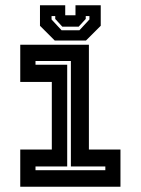

<svg xmlns="http://www.w3.org/2000/svg" viewBox="-20 -710 535 730"><path d="M57 0V-141.5H177V-398.5H57V-540H318V-141.5H438V0ZM115 -63H380.5V-77H249.5V-478H115V-464H235.5V-77H115ZM188 -556 132 -612V-690H228V-652H267V-690H363V-612L307 -556ZM214 -595H282L320 -636V-649H306V-638L279 -608.5H217L190 -638V-649H176V-636Z"/></svg>

Font: Tourney
Style: Bold
Weight: 700
Designer: Tyler Finck
Foundry: Etcetera Type Co
Version: Version 1.015